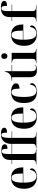

<svg xmlns="http://www.w3.org/2000/svg" viewBox="1650 -2458 819 4158"><g transform="rotate(-90 2059.0 -379.5)"><path d="M304 10C429 10 491 -48 491 -99C491 -119 482 -136 459 -141C445 -42 391 -1 319 -1C221 -1 183 -81 182 -284H512V-308C512 -466 427 -548 288 -548C136 -548 50 -452 50 -265C50 -91 140 10 304 10ZM380 -294H182C186 -472 216 -538 287 -538C357 -538 380 -472 380 -294Z M579 0H903V-10H878C838 -10 803 -24 803 -81V-526H1022V-80C1022 -23 987 -10 947 -10H928V0H1270V-10H1227C1187 -10 1152 -24 1152 -81V-526H1291V-536H1152V-592C1152 -696 1168 -759 1215 -759C1252 -759 1265 -728 1265 -636C1334 -636 1372 -656 1372 -696C1372 -739 1330 -769 1230 -769C1100 -769 1022 -682 1022 -548V-536H803V-612C803 -715 818 -749 861 -749C902 -749 916 -718 916 -626C974 -626 1013 -646 1013 -686C1013 -729 970 -759 881 -759C733 -759 673 -690 673 -568V-536H583V-526H673V-80C673 -23 638 -10 598 -10H579Z M1603 10C1728 10 1790 -48 1790 -99C1790 -119 1781 -136 1758 -141C1744 -42 1690 -1 1618 -1C1520 -1 1482 -81 1481 -284H1811V-308C1811 -466 1726 -548 1587 -548C1435 -548 1349 -452 1349 -265C1349 -91 1439 10 1603 10ZM1679 -294H1481C1485 -472 1515 -538 1586 -538C1656 -538 1679 -472 1679 -294Z M2148 10C2277 10 2336 -48 2336 -97C2336 -119 2325 -136 2307 -141C2290 -36 2239 -1 2172 -1C2076 -1 2038 -74 2038 -268C2038 -477 2072 -538 2141 -538C2201 -538 2218 -493 2218 -367C2304 -367 2332 -401 2332 -441C2332 -509 2252 -548 2145 -548C2007 -548 1906 -480 1906 -268C1906 -63 2004 10 2148 10Z M2612 10C2667 10 2714 -2 2734 -12V-22C2709 -13 2688 -9 2670 -9C2621 -9 2596 -40 2596 -105V-526H2728V-536H2596V-684H2586C2575 -633 2555 -596 2524 -572C2492 -547 2449 -536 2390 -536V-526H2466V-147C2466 -31 2518 10 2612 10Z M2922 -628C2955 -628 2983 -648 2983 -694C2983 -742 2955 -760 2922 -760C2888 -760 2862 -742 2862 -694C2862 -648 2888 -628 2922 -628ZM2774 0H3079V-10H3067C3027 -10 2992 -24 2992 -81V-536H2778V-526H2787C2826 -526 2862 -513 2862 -459V-80C2862 -23 2827 -10 2787 -10H2774Z M3399 10C3524 10 3586 -48 3586 -99C3586 -119 3577 -136 3554 -141C3540 -42 3486 -1 3414 -1C3316 -1 3278 -81 3277 -284H3607V-308C3607 -466 3522 -548 3383 -548C3231 -548 3145 -452 3145 -265C3145 -91 3235 10 3399 10ZM3475 -294H3277C3281 -472 3311 -538 3382 -538C3452 -538 3475 -472 3475 -294Z M3674 0H4017V-10H3973C3933 -10 3898 -24 3898 -81V-526H4037V-536H3898V-622C3898 -725 3913 -759 3956 -759C3997 -759 4011 -728 4011 -636C4080 -636 4118 -656 4118 -696C4118 -739 4076 -769 3976 -769C3828 -769 3768 -700 3768 -578V-536H3678V-526H3768V-80C3768 -23 3733 -10 3693 -10H3674Z"/></g></svg>

Font: Noto Serif Display SemiBold
Style: Regular
Weight: 600
Designer: Monotype Design Team
Foundry: Monotype Imaging Inc.
Version: Version 2.009